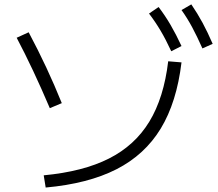

<svg xmlns="http://www.w3.org/2000/svg" viewBox="-20 -838 978 860"><path d="M733.4 -563.5 793 -558.6Q771.5 -379.9 700 -262.2Q628.4 -144.5 501.5 -79.8Q374.5 -15.1 184.6 2L175.8 -52.7Q352.1 -69.3 468 -127.9Q584 -186.5 648.9 -293.2Q713.9 -399.9 733.4 -563.5ZM54.7 -668.9 108.4 -693.4Q191.9 -537.1 256.8 -376L203.1 -353.5Q127.9 -530.3 54.7 -668.9ZM647.5 -777.3 690.4 -806.6Q719.7 -768.1 743.9 -726.6Q768.1 -685.1 793 -631.8L747.1 -608.4Q722.7 -661.1 699.2 -700.7Q675.8 -740.2 647.5 -777.3ZM793 -793 836.9 -818.4Q864.7 -777.8 887.5 -735.6Q910.2 -693.4 932.6 -641.6L886.7 -621.1Q862.3 -675.8 840.6 -716.3Q818.8 -756.8 793 -793Z"/></svg>

Font: Pretendard JP Light
Style: Regular
Weight: 300
Designer: Base glyphs from Inter by Rasmus Andersson; Hangeul glyphs from Noto Sans CJK(Source Han Sans) by Jang Soo-young and Kan
Foundry: Kil Hyung-jin
Version: Version 1.309